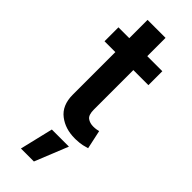

<svg xmlns="http://www.w3.org/2000/svg" viewBox="-295 -705 970 970"><g transform="rotate(45 190.0 -220.0)"><path d="M272.7 7.5H264.9Q197.8 7.5 151.3 -28.1Q102.3 -65.3 102.3 -141.7V-446H24.9V-545.5H102.3V-676.1H230.8V-545.5H338.4V-446H230.8V-164.1Q230.8 -125.4 247.9 -113.1Q264.9 -100.9 289.1 -100.9Q301.1 -100.9 311.3 -102.6Q321.4 -104.4 326.7 -105.8L348.4 -5.3Q338.1 -1.8 319.1 2.5Q300.1 6.7 272.7 7.5ZM202.1 235.8H109.4L152 57.5H274.1Z"/></g></svg>

Font: Linik Sans SemiBold
Style: Regular
Weight: 600
Designer: Rasmus Andersson (font), Cristiano Sobral (main changes)
Foundry: rsms
Version: Version 3.018;June 1, 2022;FontCreator 14.0.0.2814 64-bit; t